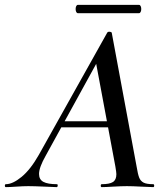

<svg xmlns="http://www.w3.org/2000/svg" viewBox="-58 -767 681 787"><path d="M-34 -12Q-6 -12 30.5 -42Q67 -72 101 -132L382 -634Q384 -637 390 -637Q393 -637 396 -636Q399 -635 400 -633L502 -84Q507 -53 512.5 -39Q518 -25 530.5 -18.5Q543 -12 570 -12Q574 -12 574 -6Q574 0 570 0Q555 0 521 -2Q485 -4 462 -4Q440 -4 406 -2Q374 0 359 0Q355 0 355 -6Q355 -12 359 -12Q391 -12 405 -21Q419 -30 419 -53Q419 -60 415 -84L333 -523L379 -583L130 -130Q102 -81 102 -54Q102 -31 120 -21.5Q138 -12 175 -12Q179 -12 178.5 -6Q178 0 174 0Q161 0 125 -2Q81 -4 58 -4Q37 -4 9 -2Q-19 0 -34 0Q-38 0 -38 -6Q-38 -12 -34 -12ZM194 -270H411L413 -245H179ZM252 -730Q252 -737 254.5 -742Q257 -747 261 -747H512Q516 -747 518.5 -742Q521 -737 521 -730Q521 -723 518.5 -718Q516 -713 512 -713H261Q257 -713 254.5 -718Q252 -723 252 -730Z"/></svg>

Font: Cormorant Infant SemiBold
Style: Italic
Weight: 600
Italic angle: -10°
Designer: Christian Thalmann (Catharsis Fonts)
Foundry: Catharsis Fonts
Version: Version 4.000